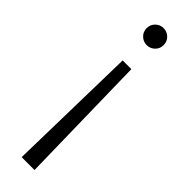

<svg xmlns="http://www.w3.org/2000/svg" viewBox="-231 -504 655 655"><g transform="rotate(45 96.0 -177.0)"><path d="M67.4 -492.2Q79.6 -503.9 96.2 -503.9Q112.8 -503.9 125 -492.2Q137.2 -480.5 137.2 -462.9Q137.2 -445.3 125 -433.6Q112.8 -421.9 96.2 -421.9Q79.6 -421.9 67.4 -433.6Q55.2 -445.3 55.2 -462.9Q55.2 -480.5 67.4 -492.2ZM64.9 149.9 75.2 -327.1H117.2L127 149.9Z"/></g></svg>

Font: Margherita Light
Style: Regular
Weight: 300
Designer: James Puckett
Foundry: Dunwich Type Founders
Version: Version 1.008;hotconv 1.0.109;makeotfexe 2.5.65596